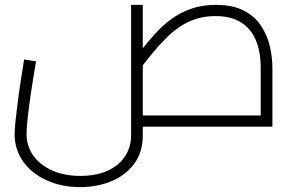

<svg xmlns="http://www.w3.org/2000/svg" viewBox="-20 -520 1217 788"><path d="M309 248Q234 248 172.5 220.5Q111 193 75.5 143.5Q40 94 40 30Q40 9 44 -27Q48 -63 53.5 -106Q59 -149 66 -193.5Q73 -238 79 -276L128 -268Q116 -199 107 -139Q98 -79 93.5 -35Q89 9 89 30Q89 80 117 119Q145 158 195 180Q245 202 309 202Q373 202 419.5 181.5Q466 161 492 123Q518 85 518 35V-500H566V35Q566 105 530.5 152.5Q495 200 436.5 224Q378 248 309 248ZM566 0V-46H1090L1050 -9V-241Q1050 -310 1029 -357.5Q1008 -405 967 -429.5Q926 -454 864 -454Q821 -454 785 -442.5Q749 -431 718.5 -410.5Q688 -390 661.5 -363.5Q635 -337 610.5 -307.5Q586 -278 563 -248L536 -285Q561 -316 586.5 -347Q612 -378 640 -405.5Q668 -433 701.5 -454Q735 -475 775 -487.5Q815 -500 865 -500Q936 -500 981.5 -476Q1027 -452 1052.5 -412.5Q1078 -373 1088 -328Q1098 -283 1098 -241V0Z"/></svg>

Font: Cairo Play Light
Style: Regular
Weight: 300
Version: Version 3.119